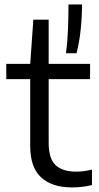

<svg xmlns="http://www.w3.org/2000/svg" viewBox="-20 -828 441 858"><path d="M301.5 9.5Q212.5 9.5 163.8 -35.2Q115 -80 115 -175.5V-542.5L129 -740H197.5V-190Q197.5 -119 228.5 -90Q259.5 -61 319.5 -61Q336 -61 353 -63Q370 -65 391 -70V-1Q368.5 4.5 346.5 7Q324.5 9.5 301.5 9.5ZM8 -474.5V-542.5H382.5V-474.5ZM275 -590Q282 -644 284 -700.8Q286 -757.5 286 -808H346.5Q346.5 -755.5 340.8 -698Q335 -640.5 322 -590Z"/></svg>

Font: Encode Sans SemiExpanded
Style: Regular
Weight: 400
Width: 6
Designer: Multiple Designers
Foundry: Impallari Type
Version: Version 3.002